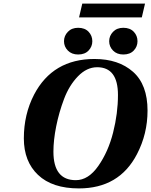

<svg xmlns="http://www.w3.org/2000/svg" viewBox="-20 -1036 843 1071"><path d="M668 -881Q705 -881 726 -859Q747 -837 747 -806Q747 -776 726 -754Q705 -732 668 -732Q632 -732 610.5 -754Q589 -776 589 -806Q589 -836 610.5 -858.5Q632 -881 668 -881ZM416 -881Q453 -881 474 -859Q495 -837 495 -806Q495 -776 474 -754Q453 -732 416 -732Q380 -732 358.5 -754Q337 -776 337 -806Q337 -836 358.5 -858.5Q380 -881 416 -881ZM113 -264Q113 -398 170 -508Q274 -707 507 -707Q641 -707 722 -635.5Q803 -564 803 -419Q803 -289 744 -176Q645 15 420 15Q272 15 192.5 -60Q113 -135 113 -264ZM278 -190Q278 -31 403 -31Q473 -31 528.5 -110.5Q584 -190 611 -297Q638 -404 638 -506Q638 -661 522 -661Q464 -661 415 -610.5Q366 -560 337.5 -484.5Q309 -409 293.5 -331.5Q278 -254 278 -190ZM421 -939 439 -1016H789L771 -939Z"/></svg>

Font: Lingua Franca
Style: Bold Italic
Weight: 700
Italic angle: -13°
Version: Version 1.19